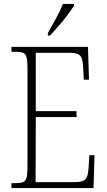

<svg xmlns="http://www.w3.org/2000/svg" viewBox="-20 -951 540 971"><path d="M38 0V-25H61Q85 -25 97.5 -30.5Q110 -36 114.5 -54Q119 -72 119 -108V-605Q119 -642 114.5 -660Q110 -678 97.5 -683.5Q85 -689 61 -689H38V-714H425L430 -548H404L401 -601Q400 -635 394.5 -653Q389 -671 374.5 -677.5Q360 -684 329 -684H161V-389H367V-359H161L160 -30H356Q386 -30 400.5 -36.5Q415 -43 420.5 -58.5Q426 -74 428 -102L432 -166H458L453 0ZM222 -784Q244 -823 264.5 -860Q285 -897 298 -931H354V-921Q343 -904 322.5 -876.5Q302 -849 277.5 -821Q253 -793 233 -771H222Z"/></svg>

Font: Noto Serif Sinhala Condensed ExtraLight
Style: Regular
Weight: 200
Width: 3
Designer: Jelle Bosma - Monotype Design Team
Foundry: Monotype Imaging Inc.
Version: Version 2.007; ttfautohint (v1.8.4.7-5d5b)